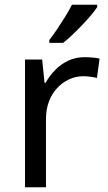

<svg xmlns="http://www.w3.org/2000/svg" viewBox="-20 -786 453 806"><path d="M335 -546Q350 -546 367.5 -544.5Q385 -543 398 -540L387 -459Q374 -462 358.5 -464Q343 -466 329 -466Q298 -466 270 -453Q242 -440 220 -416.5Q198 -393 185.5 -360Q173 -327 173 -286V0H85V-536H157L167 -438H171Q188 -468 212 -492.5Q236 -517 267 -531.5Q298 -546 335 -546ZM388 -756Q379 -742 362 -722Q345 -702 324.5 -680.5Q304 -659 283.5 -639.5Q263 -620 245 -606H187V-618Q202 -637 219.5 -663Q237 -689 254 -716.5Q271 -744 282 -766H388Z"/></svg>

Font: Noto Sans Oriya
Style: Regular
Weight: 400
Designer: Amélie Bonet and Sol Matas
Foundry: Google LLC
Version: Version 2.006